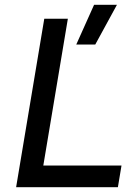

<svg xmlns="http://www.w3.org/2000/svg" viewBox="-20 -778 564 798"><path d="M47 0 164 -700H262L160 -90H485L470 0ZM297 -593 371 -758H466L376 -593Z"/></svg>

Font: Figtree Medium
Style: Italic
Weight: 500
Italic angle: -9.5°
Foundry: Erik Kennedy
Version: Version 2.001; ttfautohint (v1.8.4.7-5d5b);gftools[0.9.27]